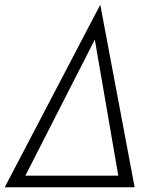

<svg xmlns="http://www.w3.org/2000/svg" viewBox="-36 -790 656 810"><path d="M-16 0 387 -770 532 0ZM71 -49H463L364 -623Z"/></svg>

Font: Jost Light
Style: Italic
Weight: 300
Italic angle: -5°
Version: Version 3.710